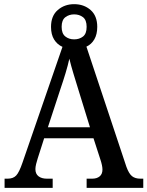

<svg xmlns="http://www.w3.org/2000/svg" viewBox="-20 -902 708 922"><path d="M2 0V-44H17Q43 -44 57.5 -59Q72 -74 88 -121L280 -677Q255 -688 240 -712Q225 -736 225 -773Q225 -826 257.5 -854Q290 -882 336 -882Q383 -882 415 -854Q447 -826 447 -773Q447 -737 433 -713Q419 -689 395 -678L587 -101Q599 -68 614 -56Q629 -44 654 -44H668V0H396V-44H423Q445 -44 458.5 -55Q472 -66 472 -88Q472 -97 469.5 -109Q467 -121 463 -133L429 -238H192L161 -141Q157 -129 153.5 -114.5Q150 -100 150 -90Q150 -67 165 -55.5Q180 -44 205 -44H233V0ZM336 -713Q361 -713 378.5 -726.5Q396 -740 396 -773Q396 -806 378.5 -819.5Q361 -833 336 -833Q312 -833 294 -819.5Q276 -806 276 -773Q276 -741 293.5 -727Q311 -713 336 -713ZM210 -291H412L358 -466Q345 -508 333 -547.5Q321 -587 313 -620Q306 -588 295 -551.5Q284 -515 270 -474Z"/></svg>

Font: Noto Serif Tamil SemiCondensed Medium
Style: Italic
Weight: 500
Width: 4
Italic angle: -12°
Designer: Indian Type Foundry, Tom Grace, and the Monotype Design Team
Foundry: Monotype Imaging Inc.
Version: Version 2.003; ttfautohint (v1.8.4.7-5d5b)